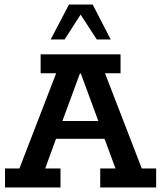

<svg xmlns="http://www.w3.org/2000/svg" viewBox="-20 -821 706 841"><path d="M2 0V-83H65L226 -500H158V-583H508V-500H440L601 -83H664V0H419V-83H486L426 -245L462 -213H206L237 -245L178 -83H245V0ZM243 -263 225 -291H437L421 -263L334 -499H330ZM202 -648 282 -801H386L465 -648H404L333 -757L263 -648Z"/></svg>

Font: Rokkitt SemiBold SemiBold
Style: Regular
Weight: 600
Version: Version 3.103